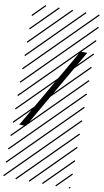

<svg xmlns="http://www.w3.org/2000/svg" viewBox="-142 -1017 816 1503"><g transform="rotate(10 265.5 -266.0)"><path d="M105.5 0H51.8L424.3 -646H478.5ZM526.9 410.6 533.7 417.5 525.4 425.8 518.6 418.9ZM526.9 304.7 533.7 311.5 419.4 425.8 412.6 418.9ZM526.9 198.7 533.7 205.6 313.5 425.8 306.6 418.9ZM526.9 92.3 533.7 99.1 207.5 425.8 200.7 418.9ZM526.9 -13.2 533.7 -6.3 101.6 425.8 94.7 418.9ZM526.9 -119.1 533.7 -112.3 3.4 418 -3.4 411.1ZM526.9 -225.6 533.7 -218.8 3.4 311.5 -3.4 304.7ZM526.9 -331.5 533.7 -324.7 3.4 205.6 -3.4 198.7ZM526.9 -438 533.7 -431.2 3.4 99.1 -3.4 92.3ZM526.9 -543.5 533.7 -536.6 3.4 -6.3 -3.4 -13.2ZM526.9 -649.4 533.7 -642.6 3.4 -112.3 -3.4 -119.1ZM526.9 -755.9 533.7 -749 3.4 -218.8 -3.4 -225.6ZM526.9 -861.8 533.7 -855 3.4 -324.7 -3.4 -331.5ZM516.6 -958 523.4 -951.2 3.4 -431.2 -3.4 -438ZM411.1 -958 418 -951.2 3.4 -536.6 -3.4 -543.5ZM305.2 -958 312 -951.2 3.4 -642.6 -3.4 -649.4ZM198.7 -958 205.6 -951.2 3.4 -749 -3.4 -755.9ZM92.3 -958 99.1 -951.2 3.4 -855 -3.4 -861.8Z"/></g></svg>

Font: AzarMehrMSRS2
Style: Regular
Weight: 1
Designer: Amin Abedi
Version: Version 1.00